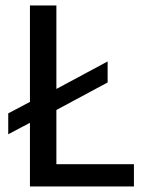

<svg xmlns="http://www.w3.org/2000/svg" viewBox="-20 -675 531 695"><path d="M464.8 0H88.4V-230.5L9.8 -189V-264.6L88.4 -306.2V-655.3H184.1V-353L369.6 -452.6V-376.5L184.1 -276.9V-80.6H464.8Z"/></svg>

Font: Varta SemiBold
Style: Regular
Weight: 600
Designer: Joana Correia, Viktoriya Grabowska, Eben Sorkin
Foundry: Sorkin Type
Version: Version 1.003; ttfautohint (v1.3) -l 8 -r 24 -G 200 -x 12 -H